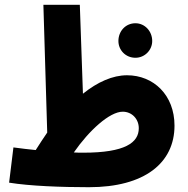

<svg xmlns="http://www.w3.org/2000/svg" viewBox="-20 -768 783 801"><path d="M351 13C583 13 708 -88 708 -244C708 -371 621 -454 510 -454C450 -454 387 -426 326 -377L313 -748H161L177 -215C161 -192 145 -167 129 -142C101 -145 71 -148 36 -153L18 -6C103 8 237 13 351 13ZM545 -527C584 -527 615 -559 615 -597C615 -638 584 -671 545 -671C504 -671 474 -638 474 -597C474 -559 504 -527 545 -527ZM492 -302C530 -302 559 -272 559 -233C559 -173 502 -131 328 -131C314 -131 301 -131 288 -132C351 -223 437 -302 492 -302Z"/></svg>

Font: Noto Sans Arabic UI XCn XBd
Style: Regular
Weight: 800
Width: 2
Designer: Monotype Design Team, Nadine Chahine and Nizar Qandah
Foundry: Monotype Imaging Inc.
Version: Version 2.010